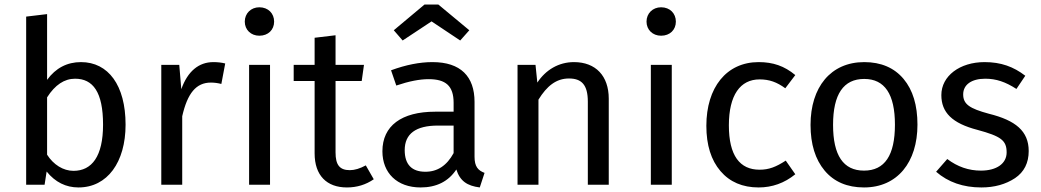

<svg xmlns="http://www.w3.org/2000/svg" viewBox="-20 -812 4577 844"><path d="M336 -539C275 -539 225 -513 187 -461V-750L95 -739V0H176L185 -58C223 -11 270 12 325 12C452 12 532 -99 532 -264C532 -437 456 -539 336 -539ZM303 -61C258 -61 215 -88 187 -132V-384C222 -439 263 -466 310 -466C389 -466 433 -407 433 -264C433 -125 384 -61 303 -61Z M918 -539C854 -539 805 -499 777 -420L768 -527H689V0H781V-301C804 -402 842 -449 907 -449C922 -449 937 -447 953 -443L970 -533C954 -537 937 -539 918 -539Z M1120 -780C1083 -780 1056 -753 1056 -717C1056 -681 1083 -655 1120 -655C1159 -655 1185 -681 1185 -717C1185 -753 1159 -780 1120 -780ZM1075 -527V0H1167V-527Z M1588 -85C1562 -71 1539 -64 1518 -64C1473 -64 1455 -87 1455 -142V-456H1570L1580 -527H1455V-657L1363 -646V-527H1271V-456H1363V-138C1363 -41 1416 12 1505 12C1549 12 1588 0 1623 -24Z M1877 -718 2003 -634 2043 -679 1907 -792H1846L1711 -679L1750 -634ZM2066 -364C2066 -476 2005 -539 1881 -539C1825 -539 1764 -527 1699 -503L1722 -436C1778 -455 1825 -464 1864 -464C1939 -464 1974 -435 1974 -360V-321H1893C1745 -321 1661 -259 1661 -147C1661 -52 1725 12 1829 12C1898 12 1951 -14 1986 -67C2002 -16 2034 5 2089 12L2110 -52C2081 -63 2066 -80 2066 -123ZM1850 -57C1790 -57 1759 -89 1759 -152C1759 -224 1808 -260 1905 -260H1974V-139C1944 -84 1903 -57 1850 -57Z M2503 -539C2436 -539 2379 -505 2342 -449L2334 -527H2255V0H2347V-374C2384 -434 2425 -467 2481 -467C2536 -467 2564 -440 2564 -365V0H2656V-378C2656 -478 2599 -539 2503 -539Z M2886 -780C2849 -780 2822 -753 2822 -717C2822 -681 2849 -655 2886 -655C2925 -655 2951 -681 2951 -717C2951 -753 2925 -780 2886 -780ZM2841 -527V0H2933V-527Z M3315 -539C3173 -539 3085 -427 3085 -259C3085 -174 3106 -108 3147 -60C3188 -12 3244 12 3315 12C3374 12 3428 -7 3476 -46L3434 -106C3391 -78 3360 -66 3319 -66C3232 -66 3184 -128 3184 -261C3184 -394 3234 -463 3319 -463C3362 -463 3395 -451 3432 -424L3476 -482C3428 -522 3378 -539 3315 -539Z M3779 -539C3631 -539 3543 -428 3543 -263C3543 -178 3564 -111 3605 -62C3646 -13 3704 12 3778 12C3925 12 4013 -99 4013 -264C4013 -349 3993 -416 3952 -465C3911 -514 3853 -539 3779 -539ZM3779 -465C3869 -465 3914 -398 3914 -264C3914 -129 3869 -62 3778 -62C3687 -62 3642 -129 3642 -263C3642 -398 3688 -465 3779 -465Z M4308 -539C4199 -539 4118 -478 4118 -394C4118 -318 4165 -270 4277 -241C4380 -213 4405 -195 4405 -142C4405 -93 4361 -62 4292 -62C4238 -62 4189 -79 4144 -113L4095 -57C4148 -11 4214 12 4294 12C4352 12 4401 -2 4442 -29C4482 -56 4502 -96 4502 -148C4502 -236 4444 -283 4327 -312C4242 -335 4214 -354 4214 -397C4214 -440 4251 -466 4311 -466C4359 -466 4400 -452 4448 -421L4487 -479C4435 -519 4380 -539 4308 -539Z"/></svg>

Font: Fira Sans
Style: Regular
Weight: 400
Designer: Carrois Corporate & Edenspiekermann AG
Foundry: Carrois Corporate GbR & Edenspiekermann AG
Version: Version 4.203